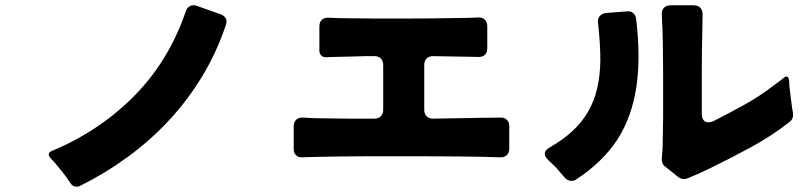

<svg xmlns="http://www.w3.org/2000/svg" viewBox="-20 -724 3040 725"><path d="M245 -34Q241 -39 237.5 -44.5Q234 -50 230 -56Q220 -69 210.5 -81Q201 -93 191 -105Q186 -110 181.5 -115.5Q177 -121 172 -126Q153 -145 178 -155Q357 -230 487.5 -362.5Q618 -495 681 -680Q686 -695 697.5 -701Q709 -707 723 -702L813 -670Q827 -665 832.5 -654.5Q838 -644 833 -630Q799 -528 744.5 -437.5Q690 -347 619 -270.5Q548 -194 462.5 -131.5Q377 -69 282 -22Q276 -19 269 -19Q254 -19 245 -34Z M1089 -160V-246Q1089 -263 1098.5 -272Q1108 -281 1125 -280Q1163 -277 1218 -277Q1255 -276 1299 -276Q1343 -276 1394 -276Q1409 -276 1418 -285Q1427 -294 1427 -309V-479Q1427 -494 1418 -503Q1409 -512 1394 -512Q1377 -512 1360 -512Q1343 -512 1326 -511L1241 -509Q1233 -509 1226 -508.5Q1219 -508 1213 -508Q1201 -507 1193.5 -514Q1186 -521 1186 -533V-624Q1186 -641 1195.5 -649.5Q1205 -658 1222 -657Q1239 -656 1259.5 -655.5Q1280 -655 1306 -655Q1346 -654 1396 -654Q1446 -654 1507 -654Q1565 -654 1614 -654.5Q1663 -655 1704 -656Q1728 -656 1748 -656.5Q1768 -657 1785 -658Q1801 -659 1810.5 -650Q1820 -641 1820 -625V-542Q1820 -525 1810.5 -516.5Q1801 -508 1784 -509Q1773 -509 1760.5 -509.5Q1748 -510 1733 -510L1615 -512Q1600 -512 1591 -503Q1582 -494 1582 -479V-309Q1582 -294 1591 -285Q1600 -276 1615 -276Q1664 -277 1706 -277.5Q1748 -278 1785 -279Q1811 -279 1831.5 -279.5Q1852 -280 1868 -280Q1884 -281 1893.5 -272Q1903 -263 1903 -247V-163Q1903 -147 1893.5 -138Q1884 -129 1868 -130Q1816 -132 1725 -133Q1634 -134 1501 -134H1374L1253 -133L1153 -131Q1144 -131 1136 -130.5Q1128 -130 1121 -130Q1107 -129 1098 -137.5Q1089 -146 1089 -160Z M2543 -54 2493 -94Q2485 -99 2481.5 -108Q2478 -117 2479 -126Q2480 -134 2480.5 -144Q2481 -154 2482 -168Q2483 -191 2483 -220.5Q2483 -250 2484 -285V-441Q2484 -498 2483 -555Q2482 -612 2479 -669Q2478 -685 2487 -694.5Q2496 -704 2513 -704H2599Q2616 -704 2625 -694Q2634 -684 2633 -668Q2633 -656 2632.5 -641Q2632 -626 2632 -608Q2631 -573 2630.5 -533.5Q2630 -494 2630 -449V-296Q2630 -262 2656 -262Q2663 -262 2675 -267Q2730 -295 2789 -327.5Q2848 -360 2897 -398Q2908 -406 2918 -413.5Q2928 -421 2937 -428Q2944 -435 2950 -435Q2958 -435 2960 -418Q2960 -411 2960.5 -404Q2961 -397 2962 -389Q2964 -372 2966 -355.5Q2968 -339 2970 -324Q2971 -316 2972 -310.5Q2973 -305 2974 -300Q2976 -289 2973 -279.5Q2970 -270 2962 -264Q2893 -210 2815.5 -168Q2738 -126 2660 -88Q2612 -65 2575 -50Q2559 -44 2543 -54ZM2110 -56Q2103 -64 2095.5 -73Q2088 -82 2079 -92Q2071 -100 2064 -106.5Q2057 -113 2050 -120Q2022 -147 2055 -167Q2106 -196 2142 -229.5Q2178 -263 2201 -303Q2224 -343 2235 -390.5Q2246 -438 2247 -495Q2247 -560 2238 -638Q2236 -653 2244.5 -663Q2253 -673 2268 -675L2347 -681Q2361 -683 2370.5 -675Q2380 -667 2382 -653Q2399 -511 2384 -403Q2367 -283 2311.5 -197.5Q2256 -112 2155 -46Q2148 -41 2138 -41Q2122 -41 2110 -56Z"/></svg>

Font: Higure Gothic Black
Style: Regular
Weight: 900
Designer: Yoshimichi Ohira
Foundry: Positype
Version: Version 1.000